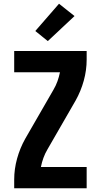

<svg xmlns="http://www.w3.org/2000/svg" viewBox="-20 -1008 540 1028"><path d="M56 0V-46Q56 -103 71.5 -159Q87 -215 115 -265L266 -527Q279 -549 287.5 -572.5Q296 -596 301 -621H56V-735H444V-689Q444 -632 428.5 -576Q413 -520 385 -470L234 -208Q221 -186 212.5 -162.5Q204 -139 199 -114H444V0ZM236 -788 169 -842 296 -988 379 -922Z"/></svg>

Font: Iosevka Term Curly Heavy
Style: Regular
Weight: 900
Designer: Belleve Invis
Foundry: Belleve Invis
Version: Version 32.3.0